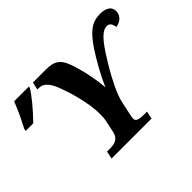

<svg xmlns="http://www.w3.org/2000/svg" viewBox="-166 -987 1253 1253"><g transform="rotate(-45 460.5 -360.5)"><path d="M531.7 -115.2Q530.3 -106.9 528.6 -98.4Q526.9 -89.8 526.9 -84Q526.9 -74.2 532.2 -68.1Q537.6 -62 547.4 -58.8Q557.1 -55.7 570.6 -54.4Q584 -53.2 599.6 -53.2H624L612.8 0H243.7L254.9 -53.2H281.7Q297.4 -53.2 312 -55.4Q326.7 -57.6 338.9 -64.2Q351.1 -70.8 359.9 -82.5Q368.7 -94.2 373 -113.8L390.6 -196.8Q394 -210.4 395 -225.3Q396 -240.2 396 -255.9Q396.5 -299.3 388.9 -345.7Q381.3 -392.1 370.8 -433.8Q360.4 -475.6 349.1 -509Q337.9 -542.5 331.1 -561Q322.8 -582.5 313.5 -600.8Q304.2 -619.1 292.7 -632.6Q281.2 -646 266.6 -653.6Q252 -661.1 232.9 -661.1H219.7L231.9 -713.9H350.6Q382.8 -713.9 406 -708.3Q429.2 -702.6 446.5 -688Q463.9 -673.3 476.6 -647.9Q489.3 -622.6 501 -583Q511.2 -548.3 518.3 -518.1Q525.4 -487.8 530.5 -460.2Q535.6 -432.6 538.8 -407.2Q542 -381.8 543.9 -356.9Q557.1 -387.2 572.5 -418Q587.9 -448.7 604.2 -478.5Q620.6 -508.3 637.2 -535.9Q653.8 -563.5 669.9 -587.9Q697.3 -628.9 720.7 -654.8Q744.1 -680.7 766.6 -695.3Q789.1 -710 811.8 -715.6Q834.5 -721.2 859.9 -721.2Q883.3 -721.2 899.7 -716.1Q916 -710.9 926.3 -702.6Q936.5 -694.3 941.2 -683.1Q945.8 -671.9 945.8 -660.2Q945.8 -643.1 939.7 -630.1Q933.6 -617.2 923.6 -607.9Q913.6 -598.6 900.4 -592.8Q887.2 -586.9 873 -585Q871.6 -594.2 869.4 -603Q867.2 -611.8 862.5 -618.7Q857.9 -625.5 850.8 -629.6Q843.8 -633.8 833 -633.8Q820.3 -633.8 807.4 -628.4Q794.4 -623 779.1 -609.6Q763.7 -596.2 745.4 -573.5Q727.1 -550.8 704.6 -516.1Q693.8 -499.5 679.7 -477.1Q665.5 -454.6 650.4 -428.5Q635.3 -402.3 619.9 -373.8Q604.5 -345.2 591.1 -316.9Q577.6 -288.6 567.6 -262Q557.6 -235.4 552.7 -212.9ZM-22.5 -539.1Q13.2 -608.4 31 -648.4Q48.8 -688.5 58.6 -713.9H194.8L191.9 -702.1Q173.3 -670.4 133.5 -622.3Q93.8 -574.2 44.9 -523.9H-25.4Z"/></g></svg>

Font: Droid Serif
Style: Bold Italic
Weight: 700
Italic angle: -12°
Designer: Monotype Design team
Foundry: Monotype Imaging Inc.
Version: Version 1.03